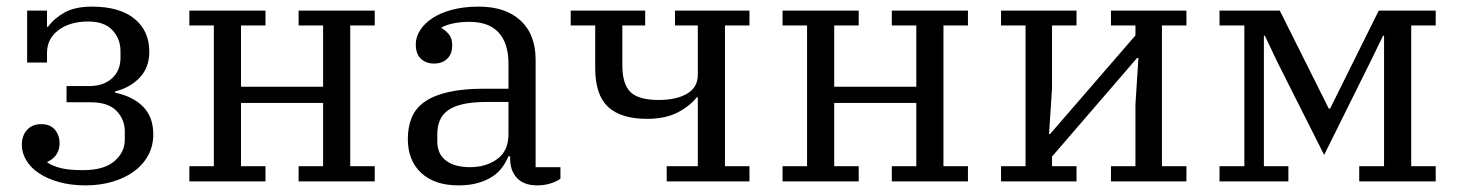

<svg xmlns="http://www.w3.org/2000/svg" viewBox="-20 -548 4407 580"><path d="M239 12Q194 12 158.5 2Q123 -8 98 -24.5Q73 -41 59.5 -63.5Q46 -86 46 -110Q46 -139 62 -156Q78 -173 104 -173Q132 -173 146 -156Q160 -139 160 -115Q160 -96 150.5 -81.5Q141 -67 123 -59V-57Q140 -46 164.5 -40Q189 -34 231 -34Q294 -34 325.5 -61Q357 -88 357 -126V-151Q357 -187 332 -213Q307 -239 254 -239H181V-288H249Q293 -288 318.5 -311.5Q344 -335 344 -373V-393Q344 -431 319.5 -457Q295 -483 247 -483Q191 -483 156.5 -457Q122 -431 122 -388V-359H62V-516H122V-467H125Q144 -493 175.5 -510.5Q207 -528 258 -528Q341 -528 386 -491.5Q431 -455 431 -392Q431 -344 402 -313.5Q373 -283 328 -272V-268Q381 -257 412 -226Q443 -195 443 -142Q443 -107 427.5 -78.5Q412 -50 384.5 -30Q357 -10 319.5 1Q282 12 239 12Z M552 -46H626V-471H552V-516H782V-471H708V-286H956V-471H882V-516H1112V-471H1038V-46H1112V0H882V-46H956V-237H708V-46H782V0H552Z M1365 12Q1293 12 1252.5 -25.5Q1212 -63 1212 -128Q1212 -165 1224 -193.5Q1236 -222 1263.5 -241Q1291 -260 1335 -270Q1379 -280 1442 -280H1516V-356Q1516 -417 1486.5 -449.5Q1457 -482 1398 -482Q1372 -482 1350 -477.5Q1328 -473 1314 -465V-463Q1325 -457 1335.5 -445Q1346 -433 1346 -411Q1346 -385 1331 -370.5Q1316 -356 1291 -356Q1267 -356 1251.5 -370.5Q1236 -385 1236 -414Q1236 -436 1249 -456.5Q1262 -477 1286 -493Q1310 -509 1345.5 -518.5Q1381 -528 1426 -528Q1507 -528 1552.5 -486Q1598 -444 1598 -368V-43H1673V-8Q1662 0 1643.5 6Q1625 12 1602 12Q1563 12 1542 -10Q1521 -32 1521 -69V-76H1516Q1509 -59 1497.5 -43Q1486 -27 1468 -15Q1450 -3 1424.5 4.5Q1399 12 1365 12ZM1400 -43Q1448 -43 1482 -67.5Q1516 -92 1516 -143V-240H1451Q1408 -240 1379 -233.5Q1350 -227 1333 -214.5Q1316 -202 1308.5 -184Q1301 -166 1301 -142V-121Q1301 -83 1327 -63Q1353 -43 1400 -43Z M1994 -46H2088V-254H2085Q2061 -225 2024.5 -207Q1988 -189 1934 -189Q1856 -189 1817 -225Q1778 -261 1778 -343V-471H1704V-516H1929V-471H1860V-351Q1860 -294 1884.5 -270Q1909 -246 1970 -246Q2023 -246 2055.5 -265Q2088 -284 2088 -322V-471H2019V-516H2244V-471H2170V-46H2244V0H1994Z M2344 -46H2418V-471H2344V-516H2574V-471H2500V-286H2748V-471H2674V-516H2904V-471H2830V-46H2904V0H2674V-46H2748V-237H2500V-46H2574V0H2344Z M3004 -46H3078V-471H3004V-516H3232V-471H3158V-282L3149 -143H3152L3410 -441V-471H3336V-516H3564V-471H3490V-46H3564V0H3336V-46H3410V-233L3419 -373H3415L3158 -75V-46H3232V0H3004Z M3664 -46H3739V-471H3664V-516H3846L3994 -220H3998L4145 -516H4317V-471H4243V-46H4317V0H4086V-46H4161V-440H4158L4121 -364L3980 -80L3837 -364L3801 -440H3798V-46H3872V0H3664Z"/></svg>

Font: IBM Plex Serif
Style: Regular
Weight: 400
Designer: Mike Abbink, Paul van der Laan, Pieter van Rosmalen
Foundry: Bold Monday
Version: Version 2.6